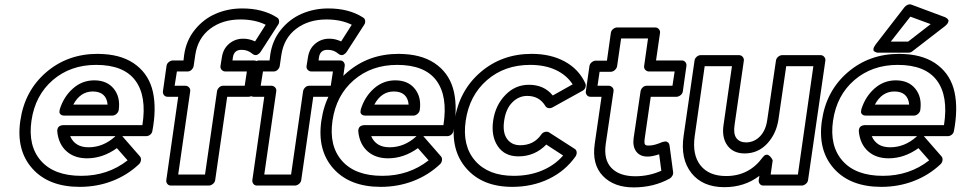

<svg xmlns="http://www.w3.org/2000/svg" viewBox="-20 -813 4338 867"><path d="M71.8 -268.1Q91.3 -402.8 188.2 -486.3Q285.2 -569.8 420.9 -569.8Q425.3 -569.8 434.1 -569.3Q442.9 -568.8 446.8 -568.8Q539.1 -563.5 596.7 -517.8Q654.3 -472.2 670.7 -397Q687 -321.8 668 -221.2Q666 -210.9 658 -204.6Q649.9 -198.2 640.1 -198.2H532.2L534.2 -195.8L611.8 -106.9Q617.7 -100.1 616.5 -89.6Q615.2 -79.1 607.9 -71.8Q555.2 -22 486.6 4.4Q418 30.8 339.8 30.8Q199.7 30.8 126 -52Q52.2 -134.8 71.8 -268.1ZM122.1 -268.1Q105.5 -153.8 165.3 -86.4Q225.1 -19 347.2 -19Q466.8 -19 556.2 -88.9L507.8 -144Q443.8 -98.1 373 -98.1Q316.4 -98.1 280.8 -129.6Q245.1 -161.1 238.8 -216.8Q237.8 -226.1 240.2 -232.4Q242.7 -238.8 246.3 -241.7Q250 -244.6 255.6 -246.3Q261.2 -248 263.2 -248Q265.1 -248 268.1 -248H623Q643.6 -378.9 591.1 -449.5Q538.6 -520 414.1 -520Q298.3 -520 218.5 -451.4Q138.7 -382.8 122.1 -268.1ZM250 -319.8Q268.1 -377 309.6 -413.6Q351.1 -450.2 405.8 -450.2Q462.9 -450.2 493.7 -412.4Q524.4 -374.5 516.1 -315.9Q514.6 -306.6 506.1 -298.8Q497.6 -291 486.8 -291H271Q258.8 -291 253.2 -296.9Q247.6 -302.7 248.5 -309.3Q249.5 -315.9 250 -319.8ZM296.9 -198.2Q318.4 -147.9 379.9 -147.9Q445.3 -147.9 499 -195.8L501 -198.2ZM311 -340.8H465.8Q463.4 -369.6 446.5 -384.8Q429.7 -399.9 398.9 -399.9Q342.8 -399.9 311 -340.8Z M715.8 -400.9 731.9 -515.1Q733.4 -525.9 742.4 -533Q751.5 -540 760.7 -540H808.6L811.5 -564.9Q820.8 -630.4 859.9 -678.7Q898.9 -727.1 954.3 -751Q1009.8 -774.9 1073.7 -774.9Q1167 -774.9 1231 -733.9Q1239.3 -729 1240.2 -718.8Q1241.2 -708.5 1235.8 -701.2L1157.7 -580.1Q1155.8 -576.7 1152.3 -573.2Q1148.9 -569.8 1143.8 -566.7Q1138.7 -563.5 1132.1 -564.2Q1125.5 -564.9 1118.7 -570.8Q1098.6 -587.9 1072.8 -587.9Q1037.1 -589.4 1031.7 -554.2L1029.8 -540H1127Q1137.7 -540 1143.6 -532.2Q1149.4 -524.4 1147.9 -515.1L1131.8 -400.9Q1130.4 -390.1 1121.1 -383.1Q1111.8 -376 1102.5 -376H1005.9L951.7 0Q950.2 10.7 941.2 17.8Q932.1 24.9 922.9 24.9H752Q741.2 24.9 735.4 17.1Q729.5 9.3 731 0L784.7 -376H736.8Q726.1 -376 720.2 -383.8Q714.4 -391.6 715.8 -400.9ZM768.6 -425.8H816.9Q826.2 -425.8 833.3 -418.7Q840.3 -411.6 838.9 -400.9L784.7 -24.9H905.8L960 -400.9Q961.4 -410.2 969.2 -418Q977.1 -425.8 987.8 -425.8H1085L1094.7 -490.2H997.6Q988.3 -490.2 981.2 -497.3Q974.1 -504.4 975.6 -515.1L981.9 -554.2Q987.8 -593.8 1015.9 -616.5Q1043.9 -639.2 1080.6 -638.2Q1105 -638.2 1131.8 -626L1179.7 -701.2Q1130.9 -725.1 1065.9 -725.1Q984.4 -725.1 928.7 -682.9Q873 -640.6 861.8 -564.9L854.5 -515.1Q853 -505.9 845.2 -498Q837.4 -490.2 826.7 -490.2H778.8Z M1104.5 -400.9 1120.6 -515.1Q1122.1 -525.9 1131.1 -533Q1140.1 -540 1149.4 -540H1197.3L1200.2 -564.9Q1209.5 -630.4 1248.5 -678.7Q1287.6 -727.1 1343 -751Q1398.4 -774.9 1462.4 -774.9Q1555.7 -774.9 1619.6 -733.9Q1627.9 -729 1628.9 -718.8Q1629.9 -708.5 1624.5 -701.2L1546.4 -580.1Q1544.4 -576.7 1541 -573.2Q1537.6 -569.8 1532.5 -566.7Q1527.3 -563.5 1520.8 -564.2Q1514.2 -564.9 1507.3 -570.8Q1487.3 -587.9 1461.4 -587.9Q1425.8 -589.4 1420.4 -554.2L1418.5 -540H1515.6Q1526.4 -540 1532.2 -532.2Q1538.1 -524.4 1536.6 -515.1L1520.5 -400.9Q1519 -390.1 1509.8 -383.1Q1500.5 -376 1491.2 -376H1394.5L1340.3 0Q1338.9 10.7 1329.8 17.8Q1320.8 24.9 1311.5 24.9H1140.6Q1129.9 24.9 1124 17.1Q1118.2 9.3 1119.6 0L1173.3 -376H1125.5Q1114.7 -376 1108.9 -383.8Q1103 -391.6 1104.5 -400.9ZM1157.2 -425.8H1205.6Q1214.8 -425.8 1221.9 -418.7Q1229 -411.6 1227.5 -400.9L1173.3 -24.9H1294.4L1348.6 -400.9Q1350.1 -410.2 1357.9 -418Q1365.7 -425.8 1376.5 -425.8H1473.6L1483.4 -490.2H1386.2Q1377 -490.2 1369.9 -497.3Q1362.8 -504.4 1364.3 -515.1L1370.6 -554.2Q1376.5 -593.8 1404.5 -616.5Q1432.6 -639.2 1469.2 -638.2Q1493.7 -638.2 1520.5 -626L1568.4 -701.2Q1519.5 -725.1 1454.6 -725.1Q1373 -725.1 1317.4 -682.9Q1261.7 -640.6 1250.5 -564.9L1243.2 -515.1Q1241.7 -505.9 1233.9 -498Q1226.1 -490.2 1215.3 -490.2H1167.5Z M1431.2 -268.1Q1450.7 -402.8 1547.6 -486.3Q1644.5 -569.8 1780.3 -569.8Q1784.7 -569.8 1793.5 -569.3Q1802.2 -568.8 1806.2 -568.8Q1898.4 -563.5 1956.1 -517.8Q2013.7 -472.2 2030 -397Q2046.4 -321.8 2027.3 -221.2Q2025.4 -210.9 2017.3 -204.6Q2009.3 -198.2 1999.5 -198.2H1891.6L1893.6 -195.8L1971.2 -106.9Q1977.1 -100.1 1975.8 -89.6Q1974.6 -79.1 1967.3 -71.8Q1914.6 -22 1845.9 4.4Q1777.3 30.8 1699.2 30.8Q1559.1 30.8 1485.4 -52Q1411.6 -134.8 1431.2 -268.1ZM1481.4 -268.1Q1464.8 -153.8 1524.7 -86.4Q1584.5 -19 1706.5 -19Q1826.2 -19 1915.5 -88.9L1867.2 -144Q1803.2 -98.1 1732.4 -98.1Q1675.8 -98.1 1640.1 -129.6Q1604.5 -161.1 1598.1 -216.8Q1597.2 -226.1 1599.6 -232.4Q1602.1 -238.8 1605.7 -241.7Q1609.4 -244.6 1615 -246.3Q1620.6 -248 1622.6 -248Q1624.5 -248 1627.4 -248H1982.4Q2002.9 -378.9 1950.4 -449.5Q1897.9 -520 1773.4 -520Q1657.7 -520 1577.9 -451.4Q1498 -382.8 1481.4 -268.1ZM1609.4 -319.8Q1627.4 -377 1668.9 -413.6Q1710.4 -450.2 1765.1 -450.2Q1822.3 -450.2 1853 -412.4Q1883.8 -374.5 1875.5 -315.9Q1874 -306.6 1865.5 -298.8Q1856.9 -291 1846.2 -291H1630.4Q1618.2 -291 1612.5 -296.9Q1606.9 -302.7 1607.9 -309.3Q1608.9 -315.9 1609.4 -319.8ZM1656.2 -198.2Q1677.7 -147.9 1739.3 -147.9Q1804.7 -147.9 1858.4 -195.8L1860.4 -198.2ZM1670.4 -340.8H1825.2Q1822.8 -369.6 1805.9 -384.8Q1789.1 -399.9 1758.3 -399.9Q1702.1 -399.9 1670.4 -340.8Z M2032.7 -268.1Q2052.2 -402.3 2148.9 -486.1Q2245.6 -569.8 2380.9 -569.8Q2466.8 -569.8 2530 -535.4Q2593.3 -501 2623 -437Q2627 -427.7 2623.3 -417.7Q2619.6 -407.7 2609.9 -402.8L2475.1 -328.1Q2465.8 -323.2 2456.5 -325Q2447.3 -326.7 2442.9 -334Q2415.5 -379.9 2360.8 -379.9Q2322.3 -379.9 2293.2 -350.6Q2264.2 -321.3 2256.8 -269Q2248.5 -215.3 2269.3 -186.3Q2290 -157.2 2329.1 -157.2Q2390.6 -157.2 2423.8 -205.1Q2429.7 -214.4 2440.7 -217.3Q2451.7 -220.2 2460 -214.8L2574.7 -141.1Q2583 -136.2 2584 -126.2Q2585 -116.2 2579.1 -106.9Q2532.7 -41 2458.3 -5.1Q2383.8 30.8 2293 30.8Q2158.7 30.8 2085.9 -52.5Q2013.2 -135.7 2032.7 -268.1ZM2083 -268.1Q2066.4 -154.8 2125.7 -86.9Q2185.1 -19 2299.8 -19Q2370.6 -19 2427.7 -43Q2484.9 -66.9 2522.9 -110.8L2446.8 -160.2Q2395 -106.9 2320.8 -106.9Q2258.8 -106.9 2227.8 -152.8Q2196.8 -198.7 2207 -269Q2217.3 -337.9 2262 -384Q2306.6 -430.2 2368.2 -430.2Q2437 -430.2 2476.1 -381.8L2565.9 -432.1Q2538.6 -474.1 2489.5 -497.1Q2440.4 -520 2374 -520Q2258.3 -520 2179 -451.2Q2099.6 -382.3 2083 -268.1Z M2625.5 -400.9 2641.6 -514.2Q2643.1 -524.9 2652.1 -532Q2661.1 -539.1 2670.4 -539.1H2720.7L2738.3 -664.1Q2739.7 -674.8 2748.5 -681.9Q2757.3 -689 2766.6 -689H2938.5Q2949.2 -689 2955.6 -680.9Q2961.9 -672.9 2960.4 -664.1L2942.4 -540H3058.6Q3069.3 -540 3075.2 -532.2Q3081.1 -524.4 3079.6 -515.1L3063.5 -400.9Q3062 -390.1 3053 -383.1Q3043.9 -376 3034.7 -376H2918.5L2891.6 -189.9Q2888.2 -166.5 2892.6 -160.6Q2897 -154.8 2911.6 -155.8Q2934.6 -155.8 2971.7 -171.9Q2977.1 -173.3 2983.6 -174.1Q2990.2 -174.8 2996.1 -170.2Q3002 -165.5 3003.4 -155.8L3019.5 -36.1Q3021 -27.8 3016.1 -19.3Q3011.2 -10.7 3004.4 -6.8Q2931.6 33.2 2841.3 33.2Q2752 33.2 2702.1 -18.8Q2652.3 -70.8 2665.5 -163.1L2696.3 -376H2646.5Q2635.7 -376 2629.9 -383.8Q2624 -391.6 2625.5 -400.9ZM2678.2 -425.8H2728.5Q2737.8 -425.8 2744.9 -418.7Q2752 -411.6 2750.5 -400.9L2715.3 -163.1Q2705.1 -91.8 2741.2 -54.4Q2777.3 -17.1 2848.6 -17.1Q2910.6 -17.1 2966.3 -42L2956.5 -116.2Q2924.8 -106 2905.3 -106Q2870.6 -105.5 2853.3 -128.4Q2835.9 -151.4 2841.3 -189.9L2872.6 -400.9Q2874 -410.2 2881.8 -418Q2889.6 -425.8 2900.4 -425.8H3016.6L3026.4 -490.2H2910.6Q2901.4 -490.2 2894.3 -497.3Q2887.2 -504.4 2888.7 -515.1L2906.2 -639.2H2784.7L2766.6 -514.2Q2765.1 -504.9 2756.6 -496.8Q2748 -488.8 2737.3 -488.8H2687.5Z M3066.9 -199.2 3116.2 -539.1Q3117.7 -549.8 3126.2 -556.9Q3134.8 -564 3144 -564H3316.9Q3327.6 -564 3334 -555.9Q3340.3 -547.9 3338.9 -539.1L3296.9 -248Q3291 -208.5 3305.4 -189.2Q3319.8 -169.9 3350.1 -169.9Q3387.2 -170.9 3412.8 -198.2Q3438.5 -225.6 3444.8 -272.9L3483.9 -539.1Q3485.4 -549.8 3494.1 -556.9Q3502.9 -564 3512.2 -564H3685.1Q3695.8 -564 3702.1 -555.9Q3708.5 -547.9 3707 -539.1L3628.9 0Q3627.4 10.7 3618.4 17.8Q3609.4 24.9 3600.1 24.9H3427.2Q3416.5 24.9 3410.6 17.1Q3404.8 9.3 3406.2 0L3409.2 -19Q3342.3 32.2 3251 32.2Q3152.8 32.2 3102.3 -31.5Q3051.8 -95.2 3066.9 -199.2ZM3117.2 -199.2Q3105 -114.3 3143.1 -66.2Q3181.2 -18.1 3258.8 -18.1Q3362.3 -18.1 3423.8 -102.1Q3430.7 -111.8 3438 -113.8Q3445.3 -115.7 3450.7 -112.1Q3456.1 -108.4 3460.4 -103.3Q3464.8 -98.1 3466.8 -93.8L3469.2 -88.9L3460 -24.9H3583L3652.8 -514.2H3530.3L3495.1 -272.9Q3485.4 -209 3444.6 -164.8Q3403.8 -120.6 3343.3 -120.1Q3291 -120.1 3264.9 -155.8Q3238.8 -191.4 3247.1 -248L3285.2 -514.2H3162.1Z M3691.4 -268.1Q3710.9 -402.8 3807.9 -486.3Q3904.8 -569.8 4040.5 -569.8Q4044.9 -569.8 4053.7 -569.3Q4062.5 -568.8 4066.4 -568.8Q4158.7 -563.5 4216.3 -517.8Q4273.9 -472.2 4290.3 -397Q4306.6 -321.8 4287.6 -221.2Q4285.6 -210.9 4277.6 -204.6Q4269.5 -198.2 4259.8 -198.2H4151.9L4153.8 -195.8L4231.4 -106.9Q4237.3 -100.1 4236.1 -89.6Q4234.9 -79.1 4227.5 -71.8Q4174.8 -22 4106.2 4.4Q4037.6 30.8 3959.5 30.8Q3819.3 30.8 3745.6 -52Q3671.9 -134.8 3691.4 -268.1ZM3741.7 -268.1Q3725.1 -153.8 3784.9 -86.4Q3844.7 -19 3966.8 -19Q4086.4 -19 4175.8 -88.9L4127.4 -144Q4063.5 -98.1 3992.7 -98.1Q3936 -98.1 3900.4 -129.6Q3864.7 -161.1 3858.4 -216.8Q3857.4 -226.1 3859.9 -232.4Q3862.3 -238.8 3866 -241.7Q3869.6 -244.6 3875.2 -246.3Q3880.9 -248 3882.8 -248Q3884.8 -248 3887.7 -248H4242.7Q4263.2 -378.9 4210.7 -449.5Q4158.2 -520 4033.7 -520Q3918 -520 3838.1 -451.4Q3758.3 -382.8 3741.7 -268.1ZM3869.6 -319.8Q3887.7 -377 3929.2 -413.6Q3970.7 -450.2 4025.4 -450.2Q4082.5 -450.2 4113.3 -412.4Q4144 -374.5 4135.7 -315.9Q4134.3 -306.6 4125.7 -298.8Q4117.2 -291 4106.4 -291H3890.6Q3878.4 -291 3872.8 -296.9Q3867.2 -302.7 3868.2 -309.3Q3869.1 -315.9 3869.6 -319.8ZM3916.5 -198.2Q3938 -147.9 3999.5 -147.9Q4064.9 -147.9 4118.7 -195.8L4120.6 -198.2ZM3930.7 -340.8H4085.4Q4083 -369.6 4066.2 -384.8Q4049.3 -399.9 4018.6 -399.9Q3962.4 -399.9 3930.7 -340.8ZM3934.6 -612.8 4064.5 -780.8Q4070.3 -788.1 4079.3 -791.5Q4088.4 -794.9 4095.7 -792L4243.7 -736.8Q4245.1 -736.3 4247.8 -735.4Q4250.5 -734.4 4255.6 -730.5Q4260.7 -726.6 4262.5 -722.2Q4264.2 -717.8 4260.5 -710.2Q4256.8 -702.6 4245.6 -693.8L4099.6 -581.1Q4092.3 -575.2 4082.5 -575.2H3950.7Q3950.7 -575.7 3946 -575.2Q3941.4 -574.7 3936.3 -576.7Q3931.2 -578.6 3927 -581.8Q3922.9 -585 3924.3 -593Q3925.8 -601.1 3934.6 -612.8ZM4002.4 -625H4080.6L4182.6 -704.1L4090.8 -737.8Z"/></svg>

Font: Trueno Bold Outline
Style: Italic
Weight: 700
Width: 6
Designer: Julieta Ulanovsky
Foundry: Julieta Ulanovsky
Version: Version 3.001b | FøM Fix